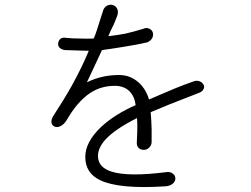

<svg xmlns="http://www.w3.org/2000/svg" viewBox="-20 -787 1040 797"><path d="M406.2 -737.3 395.5 -704.1Q387.7 -677.7 382.8 -664.1Q376 -642.6 369.1 -627Q336.9 -626 314.5 -627Q280.3 -627 253.9 -629.9Q240.2 -632.8 231.4 -626Q222.7 -619.1 221.7 -608.4Q219.7 -597.7 226.6 -589.8Q234.4 -581.1 250 -579.1L314.5 -577.1L348.6 -576.2Q320.3 -507.8 279.3 -433.6Q247.1 -376 203.1 -308.6Q192.4 -293 193.4 -279.3Q195.3 -266.6 206.1 -261.7Q216.8 -256.8 229.5 -262.7Q244.1 -268.6 255.9 -287.1Q301.8 -366.2 353.5 -400.4Q398.4 -430.7 457 -430.7Q494.1 -430.7 517.6 -408.2Q539.1 -385.7 543 -350.6Q456.1 -312.5 399.4 -259.8Q334 -197.3 334 -135.7Q334 -68.4 395.5 -39.1Q474.6 -1 668 -13.7Q687.5 -15.6 698.2 -25.4Q708 -34.2 708 -46.9Q707 -59.6 697.3 -66.4Q686.5 -75.2 668.9 -72.3Q513.7 -52.7 444.3 -74.2Q386.7 -91.8 386.7 -139.6Q386.7 -172.9 417 -207Q457 -251 548.8 -296.9Q550.8 -271.5 549.8 -242.2Q548.8 -220.7 547.9 -195.3Q546.9 -180.7 556.6 -171.9Q564.5 -165 577.1 -165Q589.8 -165 598.6 -173.8Q609.4 -183.6 609.4 -198.2Q609.4 -218.8 609.4 -250Q608.4 -289.1 605.5 -321.3L685.5 -354.5L805.7 -401.4Q821.3 -407.2 825.2 -418Q830.1 -427.7 824.2 -436.5Q818.4 -446.3 806.6 -450.2Q793.9 -454.1 781.2 -448.2Q744.1 -435.5 706.1 -419.9Q682.6 -410.2 639.6 -391.6L598.6 -374Q585 -418.9 554.7 -445.3Q520.5 -475.6 474.6 -475.6Q443.4 -475.6 412.1 -469.7Q374 -461.9 340.8 -445.3Q357.4 -479.5 370.1 -507.8Q389.6 -548.8 403.3 -579.1Q447.3 -585 494.1 -592.8Q550.8 -601.6 591.8 -611.3Q606.4 -618.2 612.3 -629.9Q617.2 -640.6 614.3 -652.3Q610.4 -663.1 599.6 -668Q587.9 -673.8 573.2 -667Q535.2 -655.3 501 -647.5Q470.7 -641.6 429.7 -636.7L437.5 -655.3Q447.3 -675.8 453.1 -687.5Q461.9 -708 466.8 -721.7Q472.7 -739.3 465.8 -752Q460 -762.7 447.3 -766.6Q434.6 -769.5 422.9 -762.7Q410.2 -754.9 406.2 -737.3Z"/></svg>

Font: GulimChe
Style: Regular
Weight: 400
Monospace: yes
Version: Version 2.21